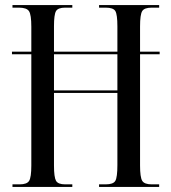

<svg xmlns="http://www.w3.org/2000/svg" viewBox="-20 -734 673 754"><path d="M29 0V-10H57Q86 -10 94.5 -24Q103 -38 103 -84V-521H27V-531H103V-629Q103 -676 94 -690Q85 -704 54 -704H29V-714H264V-704H236Q208 -704 200 -690.5Q192 -677 192 -631V-531H441V-630Q441 -677 433 -690.5Q425 -704 395 -704H369V-714H605V-704H576Q547 -704 538.5 -690.5Q530 -677 530 -630V-531H607V-521H530V-84Q530 -38 538.5 -24Q547 -10 576 -10H605V0H369V-10H395Q425 -10 433 -24Q441 -38 441 -86V-369H192V-84Q192 -38 200 -24Q208 -10 236 -10H264V0ZM192 -379H441V-521H192Z"/></svg>

Font: Noto Serif Display ExtraCondensed
Style: Regular
Weight: 400
Width: 2
Designer: Monotype Design Team
Foundry: Monotype Imaging Inc.
Version: Version 2.009